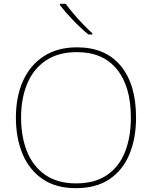

<svg xmlns="http://www.w3.org/2000/svg" viewBox="-20 -972 794 1002"><path d="M690 -358Q690 -250 655.5 -167Q621 -84 551.5 -37Q482 10 376 10Q272 10 202.5 -37.5Q133 -85 98 -168Q63 -251 63 -359Q63 -467 100 -549.5Q137 -632 208.5 -678.5Q280 -725 382 -725Q530 -725 610 -628.5Q690 -532 690 -358ZM90 -359Q90 -259 121 -181.5Q152 -104 216 -59.5Q280 -15 377 -15Q475 -15 538.5 -58.5Q602 -102 632.5 -179.5Q663 -257 663 -358Q663 -521 590 -610.5Q517 -700 382 -700Q284 -700 219 -656Q154 -612 122 -535Q90 -458 90 -359ZM323 -952Q338 -931 362 -902.5Q386 -874 413 -846Q440 -818 462 -798V-792H441Q401 -825 360 -868Q319 -911 293 -945V-952Z"/></svg>

Font: Noto Sans Kannada Thin
Style: Regular
Weight: 100
Designer: Jelle Bosma - Monotype Design Team
Foundry: Monotype Imaging Inc.
Version: Version 2.005; ttfautohint (v1.8.4.7-5d5b)